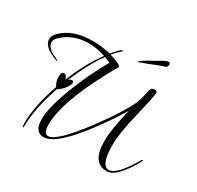

<svg xmlns="http://www.w3.org/2000/svg" viewBox="-185 -957 1229 1200"><g transform="rotate(30 429.0 -357.0)"><path d="M118 48Q114 48 114 17Q114 -103 173 -274Q154 -303 154 -335Q154 -374 174 -374Q190 -374 200 -344Q260 -491 335 -592Q274 -613 215 -613Q104 -613 28 -542Q8 -522 8 -503Q8 -478 32 -458Q46 -445 76 -432Q100 -422 100 -418Q100 -417 98 -417Q93 -417 72 -425Q-15 -461 -15 -513Q-15 -537 10 -562Q86 -638 229 -638Q295 -638 358 -622Q406 -680 418 -680Q422 -680 422 -677L418 -672Q401 -656 388 -643Q375 -630 367 -619Q450 -596 450 -577L449 -574L435 -551Q418 -522 401 -489Q249 -205 249 -48Q249 17 282 17Q342 17 494 -186Q626 -365 662 -453Q664 -459 670 -478.5Q676 -498 683 -531L687 -551Q695 -568 712 -568Q734 -568 734 -555Q734 -543 724.5 -498Q715 -453 696 -374Q659 -220 659 -139Q659 11 717 11Q740 11 771 -18Q802 -47 839 -106L862 -143Q866 -150 871 -150Q873 -150 873 -147Q873 -145 871 -141Q781 24 709 24Q603 24 603 -131Q603 -176 612.5 -236Q622 -296 641 -372Q557 -236 473 -132Q338 37 261 37Q195 37 195 -56Q195 -147 264 -319Q292 -389 322.5 -452Q353 -515 386 -572Q375 -577 364.5 -581Q354 -585 344 -589Q309 -541 277 -481.5Q245 -422 216 -351Q229 -361 240 -361Q250 -361 250 -350Q250 -331 227 -302Q216 -289 205 -279.5Q194 -270 184 -265Q123 -88 123 38Q123 48 118 48ZM541 -666Q536 -666 536 -669Q536 -672 561.5 -688Q587 -704 618 -720Q644 -735 667.5 -748.5Q691 -762 704 -762Q716 -762 716 -748Q716 -741 712 -734Q708 -727 701 -725Q694 -723 685 -720.5Q676 -718 669 -715Q654 -709 633.5 -701Q613 -693 594 -685Q574 -678 558.5 -672Q543 -666 541 -666Z"/></g></svg>

Font: Love Light
Style: Regular
Weight: 400
Designer: Robert E. Leuschke
Foundry: Robert E. Leuschke
Version: Version 1.010; ttfautohint (v1.8.3)